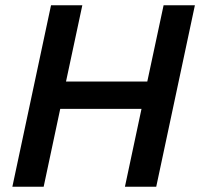

<svg xmlns="http://www.w3.org/2000/svg" viewBox="-20 -710 761 730"><path d="M27 0 174 -690H293L231 -400H540L602 -690H721L574 0H455L518 -296H209L146 0Z"/></svg>

Font: Radio Canada Medium
Style: Italic
Weight: 500
Italic angle: -12°
Designer: Charles Daoud, Etienne Aubert Bonn, Alexandre Saumier Demers, Jacques Le Bailly
Foundry: Radio-Canada
Version: Version 2.104; ttfautohint (v1.8.4.7-5d5b);gftools[0.9.28.de